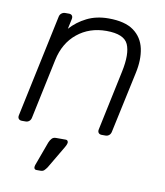

<svg xmlns="http://www.w3.org/2000/svg" viewBox="-83 -599 756 878"><g transform="rotate(10 295.0 -160.0)"><path d="M41 0Q31 0 26 -6Q21 -12 23 -22L124 -498Q126 -508 133.5 -514Q141 -520 151 -520H168Q178 -520 182.5 -514Q187 -508 185 -498L175 -451Q206 -486 250 -508Q294 -530 351 -530Q427 -530 467.5 -500.5Q508 -471 519 -420.5Q530 -370 516 -306L455 -22Q453 -12 446 -6Q439 0 429 0H412Q402 0 397 -6Q392 -12 394 -22L453 -301Q471 -386 452 -429Q433 -472 351 -472Q272 -472 216 -426.5Q160 -381 143 -301L84 -22Q82 -12 75 -6Q68 0 58 0ZM146 210Q138 210 135.5 204Q133 198 136 189L177 77Q182 65 189 57.5Q196 50 208 50H253Q260 50 263 55Q266 60 264 66Q263 70 261 74.5Q259 79 256 84L194 189Q187 199 181 204.5Q175 210 164 210Z"/></g></svg>

Font: Rubik Light
Style: Italic
Weight: 300
Italic angle: -12°
Designer: Hubert and Fischer
Foundry: Hubert and Fischer
Version: Version 2.300;gftools[0.9.30]